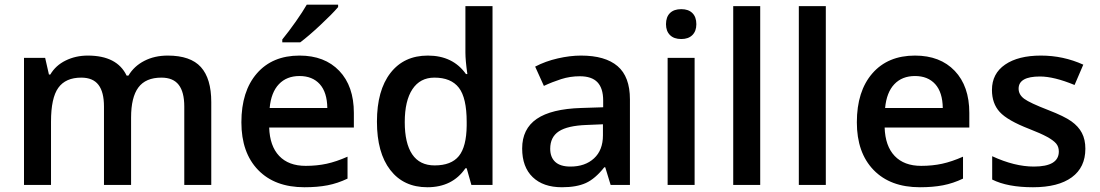

<svg xmlns="http://www.w3.org/2000/svg" viewBox="-20 -786 4675 816"><path d="M537.1 0H421.9V-333Q421.9 -395 398.4 -425.5Q375 -456.1 325.2 -456.1Q258.8 -456.1 227.8 -412.8Q196.8 -369.6 196.8 -269V0H82V-540H171.9L188 -469.2H193.8Q216.3 -507.8 259 -528.8Q301.8 -549.8 353 -549.8Q477.5 -549.8 518.1 -464.8H525.9Q549.8 -504.9 593.3 -527.3Q636.7 -549.8 692.9 -549.8Q789.6 -549.8 833.7 -501Q877.9 -452.1 877.9 -352.1V0H763.2V-333Q763.2 -395 739.5 -425.5Q715.8 -456.1 666 -456.1Q599.1 -456.1 568.1 -414.3Q537.1 -372.6 537.1 -286.1Z M1273.9 9.8Q1147.9 9.8 1076.9 -63.7Q1005.9 -137.2 1005.9 -266.1Q1005.9 -398.4 1071.8 -474.1Q1137.7 -549.8 1252.9 -549.8Q1359.9 -549.8 1421.9 -484.9Q1483.9 -419.9 1483.9 -306.2V-244.1H1124Q1126.5 -165.5 1166.5 -123.3Q1206.5 -81.1 1279.3 -81.1Q1327.1 -81.1 1368.4 -90.1Q1409.7 -99.1 1457 -120.1V-26.9Q1415 -6.8 1372.1 1.5Q1329.1 9.8 1273.9 9.8ZM1252.9 -462.9Q1198.2 -462.9 1165.3 -428.2Q1132.3 -393.6 1126 -327.1H1371.1Q1370.1 -394 1338.9 -428.5Q1307.6 -462.9 1252.9 -462.9ZM1179.7 -606V-618.2Q1207.5 -652.3 1237.1 -694.3Q1266.6 -736.3 1283.7 -766.1H1417V-755.9Q1391.6 -726.1 1341.1 -679Q1290.5 -631.8 1255.9 -606Z M1796.4 9.8Q1695.3 9.8 1638.7 -63.5Q1582 -136.7 1582 -269Q1582 -401.9 1639.4 -475.8Q1696.8 -549.8 1798.3 -549.8Q1904.8 -549.8 1960.4 -471.2H1966.3Q1958 -529.3 1958 -563V-759.8H2073.2V0H1983.4L1963.4 -70.8H1958Q1902.8 9.8 1796.4 9.8ZM1827.1 -83Q1897.9 -83 1930.2 -122.8Q1962.4 -162.6 1963.4 -252V-268.1Q1963.4 -370.1 1930.2 -413.1Q1897 -456.1 1826.2 -456.1Q1765.6 -456.1 1732.9 -407Q1700.2 -357.9 1700.2 -267.1Q1700.2 -177.2 1731.9 -130.1Q1763.7 -83 1827.1 -83Z M2575.2 0 2552.2 -75.2H2548.3Q2509.3 -25.9 2469.7 -8.1Q2430.2 9.8 2368.2 9.8Q2288.6 9.8 2243.9 -33.2Q2199.2 -76.2 2199.2 -154.8Q2199.2 -238.3 2261.2 -280.8Q2323.2 -323.2 2450.2 -327.1L2543.5 -330.1V-358.9Q2543.5 -410.6 2519.3 -436.3Q2495.1 -461.9 2444.3 -461.9Q2402.8 -461.9 2364.7 -449.7Q2326.7 -437.5 2291.5 -420.9L2254.4 -502.9Q2298.3 -525.9 2350.6 -537.8Q2402.8 -549.8 2449.2 -549.8Q2552.2 -549.8 2604.7 -504.9Q2657.2 -460 2657.2 -363.8V0ZM2404.3 -78.1Q2466.8 -78.1 2504.6 -113Q2542.5 -147.9 2542.5 -210.9V-257.8L2473.1 -254.9Q2392.1 -252 2355.2 -227.8Q2318.4 -203.6 2318.4 -153.8Q2318.4 -117.7 2339.8 -97.9Q2361.3 -78.1 2404.3 -78.1Z M2932.1 0H2817.4V-540H2932.1ZM2810.5 -683.1Q2810.5 -713.9 2827.4 -730.5Q2844.2 -747.1 2875.5 -747.1Q2905.8 -747.1 2922.6 -730.5Q2939.5 -713.9 2939.5 -683.1Q2939.5 -653.8 2922.6 -637Q2905.8 -620.1 2875.5 -620.1Q2844.2 -620.1 2827.4 -637Q2810.5 -653.8 2810.5 -683.1Z M3210.9 0H3096.2V-759.8H3210.9Z M3489.7 0H3375V-759.8H3489.7Z M3889.6 9.8Q3763.7 9.8 3692.6 -63.7Q3621.6 -137.2 3621.6 -266.1Q3621.6 -398.4 3687.5 -474.1Q3753.4 -549.8 3868.7 -549.8Q3975.6 -549.8 4037.6 -484.9Q4099.6 -419.9 4099.6 -306.2V-244.1H3739.7Q3742.2 -165.5 3782.2 -123.3Q3822.3 -81.1 3895 -81.1Q3942.9 -81.1 3984.1 -90.1Q4025.4 -99.1 4072.8 -120.1V-26.9Q4030.8 -6.8 3987.8 1.5Q3944.8 9.8 3889.6 9.8ZM3868.7 -462.9Q3814 -462.9 3781 -428.2Q3748 -393.6 3741.7 -327.1H3986.8Q3985.8 -394 3954.6 -428.5Q3923.3 -462.9 3868.7 -462.9Z M4592.8 -153.8Q4592.8 -74.7 4535.2 -32.5Q4477.5 9.8 4370.1 9.8Q4262.2 9.8 4196.8 -22.9V-122.1Q4292 -78.1 4374 -78.1Q4480 -78.1 4480 -142.1Q4480 -162.6 4468.3 -176.3Q4456.5 -189.9 4429.7 -204.6Q4402.8 -219.2 4355 -237.8Q4261.7 -273.9 4228.8 -310.1Q4195.8 -346.2 4195.8 -403.8Q4195.8 -473.1 4251.7 -511.5Q4307.6 -549.8 4403.8 -549.8Q4499 -549.8 4584 -511.2L4546.9 -424.8Q4459.5 -460.9 4399.9 -460.9Q4309.1 -460.9 4309.1 -409.2Q4309.1 -383.8 4332.8 -366.2Q4356.4 -348.6 4436 -317.9Q4502.9 -292 4533.2 -270.5Q4563.5 -249 4578.1 -220.9Q4592.8 -192.9 4592.8 -153.8Z"/></svg>

Font: f0_53748          
Style: Regular
Weight: 600
Foundry: Ascender Corporation
Version: Version 1.10